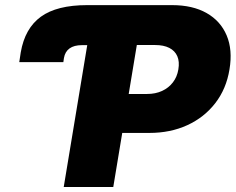

<svg xmlns="http://www.w3.org/2000/svg" viewBox="-20 -748 943 768"><path d="M57.1 -499.5 63 -538.6Q79.6 -634.8 143.6 -681.2Q207.5 -727.5 328.6 -727.5H356L329.1 -567.4H307.6Q276.4 -567.4 258.3 -554.4Q240.2 -541.5 235.8 -516.1L233.4 -499.5ZM234.9 0 355.5 -727.5H668.5Q750.5 -727.5 806.4 -695.8Q862.3 -664.1 886.7 -606.2Q911.1 -548.3 897.9 -470.2Q885.3 -392.6 841.1 -335.4Q796.9 -278.3 729.2 -247.3Q661.6 -216.3 577.6 -216.3H389.6L415 -372.1H567.9Q602.1 -372.1 628.4 -384.3Q654.8 -396.5 671.6 -418.5Q688.5 -440.4 693.4 -470.2Q698.7 -501.5 689.2 -523.2Q679.7 -544.9 657.2 -556.4Q634.8 -567.9 600.1 -567.9H527.3L433.1 0Z"/></svg>

Font: Inter 17pt Black
Style: Italic
Weight: 900
Italic angle: -9.3988°
Version: Version 4.001;git-66647c0bb